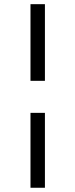

<svg xmlns="http://www.w3.org/2000/svg" viewBox="-20 -740 357 910"><path d="M124.5 -356.9V-720.2H192.9V-356.9ZM124.5 149.9V-205.1H192.9V149.9Z"/></svg>

Font: HK Grotesk Medium Legacy
Style: Regular
Weight: 500
Designer: Alfredo Marco Pradil
Foundry: Hanken Design Co.
Version: Version 2.022;PS 002.022;hotconv 1.0.88;makeotf.lib2.5.64775